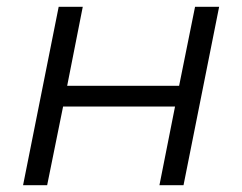

<svg xmlns="http://www.w3.org/2000/svg" viewBox="-20 -546 714 566"><path d="M153 -526H224L178 -293H508L555 -526H626L521 0H450L496 -232H166L119 0H48Z"/></svg>

Font: Montserrat Alternates
Style: Italic
Weight: 400
Italic angle: -11.3°
Designer: Julieta Ulanovsky
Foundry: Julieta Ulanovsky
Version: Version 7.200